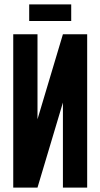

<svg xmlns="http://www.w3.org/2000/svg" viewBox="-20 -850 455 870"><path d="M112.3 -830.1H302.7V-754.9H112.3ZM149.9 -309.6 265.1 -694.8H375V0H265.1V-385.3L149.9 0H40V-694.8H149.9Z"/></svg>

Font: Horta
Style: Regular
Weight: 600
Width: 3
Version: Version 0.11